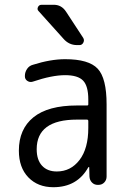

<svg xmlns="http://www.w3.org/2000/svg" viewBox="-20 -780 540 810"><path d="M304.7 -275.4Q134.8 -275.4 134.8 -150.4Q134.8 -105.5 157.2 -81.1Q179.7 -56.6 219.7 -56.6Q278.3 -56.6 315.4 -105Q352.5 -153.3 352.5 -240.2V-269.5Q352.5 -274.4 347.7 -275.4ZM205.1 9.8Q139.6 9.8 99.6 -31.7Q59.6 -73.2 59.6 -144.5Q59.6 -235.4 121.1 -285.2Q182.6 -335 304.7 -335H347.7Q352.5 -335 352.5 -339.8V-360.4Q352.5 -417 330.6 -439.9Q308.6 -462.9 254.9 -462.9Q199.2 -462.9 118.2 -435.5Q106.4 -431.6 95.7 -438.5Q85 -445.3 85 -458V-460Q85 -475.6 94.2 -489.3Q103.5 -502.9 119.1 -506.8Q193.4 -530.3 254.9 -530.3Q354.5 -530.3 392.1 -490.2Q429.7 -450.2 429.7 -339.8V-35.2Q429.7 -20.5 419.9 -10.3Q410.2 0 394.5 0H392.6Q377.9 0 368.2 -9.8Q358.4 -19.5 357.4 -35.2L356.4 -74.2Q356.4 -75.2 355.5 -75.2Q353.5 -75.2 352.5 -74.2Q305.7 9.8 205.1 9.8ZM258.8 -730.5 331.1 -620.1Q336.9 -610.4 331.5 -600.1Q326.2 -589.8 315.4 -589.8H304.7Q270.5 -589.8 247.1 -617.2L142.6 -733.4Q135.7 -740.2 140.1 -750Q144.5 -759.8 155.3 -759.8H205.1Q239.3 -760.7 258.8 -730.5Z"/></svg>

Font: Rounded-L Mgen+ 2m regular
Style: Regular
Weight: 400
Designer: [Source Han Sans]
Ryoko NISHIZUKA  (kana & ideographs); Paul D. Hunt (Latin, Greek & Cyrillic); Wenlong ZHANG  (bopomofo
Version: Version 1.059.20150602